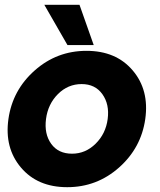

<svg xmlns="http://www.w3.org/2000/svg" viewBox="-20 -770 663 797"><path d="M164 -750H310L369 -583H260ZM474 -74.5Q382 7 259 7Q136 7 67 -74.5Q-2 -156 15 -276Q32 -396 124 -477.5Q216 -559 339 -559Q462 -559 531 -477.5Q600 -396 583 -276Q566 -156 474 -74.5ZM279 -132Q335 -132 377 -173.5Q419 -215 427 -276Q435 -337 405 -379Q375 -421 319 -421Q262 -421 220.5 -379.5Q179 -338 171 -276Q163 -214 192.5 -173Q222 -132 279 -132Z"/></svg>

Font: Oakes Grotesk Bold
Style: Italic
Weight: 700
Italic angle: -8°
Designer: Samuel Oakes
Foundry: Samuel Oakes
Version: Version 1.000;PS 001.000;hotconv 1.0.88;makeotf.lib2.5.64775